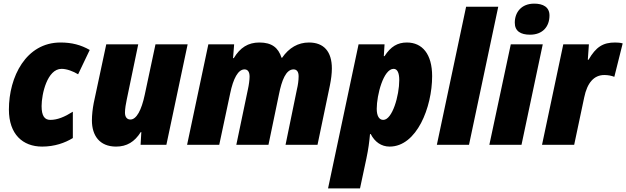

<svg xmlns="http://www.w3.org/2000/svg" viewBox="-20 -797 3448 1057"><path d="M212 10C280 10 337 -10 381 -37V-182C335 -153 296 -137 257 -137C226 -137 209 -158 209 -213C209 -279 240 -418 319 -418C348 -418 384 -404 410 -388L474 -522C425 -550 375 -563 313 -563C123 -563 29 -374 29 -194C29 -58 105 10 212 10Z M619 10C678 10 721 -16 755 -70H758L754 0H896L1013 -553H836L777 -276C759 -190 731 -139 698 -139C679 -139 668 -153 668 -177C668 -198 673 -227 678 -250L741 -553H565L496 -230C490 -199 486 -164 486 -134C486 -51 528 10 619 10Z M1010 0H1187L1247 -282C1264 -365 1291 -415 1326 -415C1343 -415 1354 -403 1354 -375C1354 -358 1350 -328 1345 -306L1281 0H1458L1516 -279C1531 -354 1554 -415 1596 -415C1614 -415 1624 -402 1624 -377C1624 -354 1620 -327 1615 -307L1552 0H1728L1796 -326C1803 -360 1807 -393 1807 -420C1807 -513 1763 -563 1681 -563C1621 -563 1571 -534 1533 -479H1530C1512 -535 1476 -563 1408 -563C1346 -563 1302 -535 1267 -477H1263L1269 -553H1127Z M1786 240H1962L1997 76C2008 24 2013 -15 2017 -59H2021C2043 -16 2079 10 2125 10C2274 10 2359 -206 2359 -378C2359 -499 2305 -563 2220 -563C2169 -563 2131 -541 2097 -488H2093L2097 -553H1954ZM2090 -137C2067 -137 2054 -159 2054 -198C2054 -274 2091 -418 2147 -418C2167 -418 2178 -397 2178 -356C2178 -271 2140 -137 2090 -137Z M2385 0H2562L2723 -760H2546Z M2898 -606C2967 -606 3005 -650 3005 -712C3005 -758 2970 -777 2921 -777C2850 -777 2814 -729 2814 -672C2814 -625 2847 -606 2898 -606ZM2674 0H2851L2968 -553H2792Z M2964 0H3141L3196 -260C3213 -343 3251 -384 3307 -384C3328 -384 3347 -380 3362 -374L3408 -558C3395 -562 3380 -563 3366 -563C3300 -563 3261 -539 3220 -468H3216L3222 -553H3081Z"/></svg>

Font: Noto Sans UI SemiCondensed Black
Style: Italic
Weight: 900
Width: 4
Italic angle: -372°
Designer: Monotype Design Team
Foundry: Monotype Imaging Inc.
Version: Version 1.901